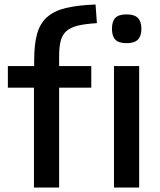

<svg xmlns="http://www.w3.org/2000/svg" viewBox="-20 -834 711 854"><path d="M543 -642Q508 -642 493 -657.5Q478 -673 478 -706Q478 -739 493 -754.5Q508 -770 543 -770Q578 -770 593.5 -754Q609 -738 609 -706Q609 -674 593.5 -658Q578 -642 543 -642ZM487 -540H599V0H487ZM131 -444H15V-540H132V-566Q132 -637 145 -683.5Q158 -730 189.5 -758Q221 -786 273.5 -798.5Q326 -811 405 -814L411 -731Q361 -728 328.5 -720.5Q296 -713 277 -697Q258 -681 250.5 -654Q243 -627 243 -584V-540H386V-444H243V0H131Z"/></svg>

Font: Encode Sans Normal
Style: Medium
Weight: 500
Designer: Pablo Impallari, Andres Torresi
Foundry: Pablo Impallari, Andres Torresi
Version: Version 1.000; ttfautohint (v1.00) -l 8 -r 50 -G 200 -x 14 -